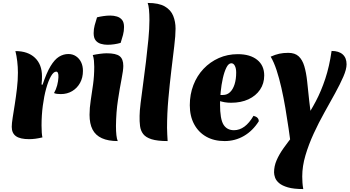

<svg xmlns="http://www.w3.org/2000/svg" viewBox="-20 -946 2381 1308"><path d="M270 -369Q297 -450 324.5 -495.5Q352 -541 382 -559.5Q412 -578 446 -578Q475 -578 497.5 -563Q520 -548 532.5 -522.5Q545 -497 545 -463Q545 -417 525.5 -381.5Q506 -346 472 -325.5Q438 -305 394 -305Q380 -305 368.5 -306.5Q357 -308 348 -312Q362 -336 369.5 -365Q377 -394 378 -419Q379 -439 375 -448.5Q371 -458 363 -458Q345 -458 327 -426.5Q309 -395 294.5 -342.5Q280 -290 271.5 -225Q263 -160 263 -92Q263 -64 264.5 -43.5Q266 -23 269 -10Q244 -4 222 -1Q200 2 178 2Q117 2 88.5 -18.5Q60 -39 60 -82Q60 -105 66.5 -145.5Q73 -186 81 -237Q89 -288 95.5 -343.5Q102 -399 102 -451Q102 -490 97.5 -528Q93 -566 85 -598Q170 -598 218 -552.5Q266 -507 266 -427Q266 -416 265.5 -401Q265 -386 263 -370Z M770 -88Q770 -51 773 -25Q776 1 782 15Q717 15 674 -4.5Q631 -24 610.5 -63.5Q590 -103 590 -164Q590 -210 598 -261.5Q606 -313 614 -370.5Q622 -428 622 -491Q622 -512 620 -533Q618 -554 612 -571Q635 -576 661.5 -579.5Q688 -583 707 -583Q770 -583 795 -563.5Q820 -544 820 -497Q820 -468 808 -407Q796 -346 783.5 -264Q771 -182 770 -88ZM802 -654Q782 -648 758.5 -644.5Q735 -641 712 -641Q689 -641 667 -647.5Q645 -654 631.5 -671Q618 -688 618 -720Q618 -748 625 -774Q632 -800 641 -828Q661 -833 685 -836.5Q709 -840 731 -840Q755 -840 776.5 -833.5Q798 -827 811.5 -810.5Q825 -794 825 -762Q825 -734 818 -708Q811 -682 802 -654Z M931 -157Q931 -187 938 -244.5Q945 -302 955 -375Q965 -448 974.5 -526.5Q984 -605 991 -678.5Q998 -752 998 -809Q998 -850 995 -880.5Q992 -911 986 -926Q1062 -926 1103 -902Q1144 -878 1160 -838Q1176 -798 1176 -751Q1176 -705 1167 -631Q1158 -557 1147 -465Q1136 -373 1127 -273Q1118 -173 1118 -75Q1118 -52 1119.5 -29.5Q1121 -7 1122 15Q1052 15 1012.5 2.5Q973 -10 955.5 -33Q938 -56 934 -87.5Q930 -119 931 -157Z M1510 15Q1438 15 1385 -15Q1332 -45 1302.5 -100Q1273 -155 1273 -229Q1273 -303 1297.5 -366.5Q1322 -430 1366.5 -477Q1411 -524 1470.5 -550.5Q1530 -577 1600 -577Q1684 -577 1732 -538.5Q1780 -500 1780 -432Q1780 -377 1751.5 -335Q1723 -293 1672.5 -269.5Q1622 -246 1554 -246Q1531 -246 1510.5 -249.5Q1490 -253 1470 -260L1473 -299H1499Q1527 -299 1547 -318Q1567 -337 1578 -371.5Q1589 -406 1589 -452Q1589 -480 1580 -497.5Q1571 -515 1556 -515Q1537 -515 1522.5 -486Q1508 -457 1498 -412.5Q1488 -368 1483.5 -320.5Q1479 -273 1479 -236Q1479 -135 1502.5 -97Q1526 -59 1574 -59Q1650 -59 1707 -157Q1743 -148 1743 -120Q1702 -55 1642 -20Q1582 15 1510 15Z M1847 228Q1847 186 1864.5 145.5Q1882 105 1912 63Q1942 21 1979.5 -26.5Q2017 -74 2056 -130.5Q2095 -187 2131.5 -256Q2168 -325 2196 -409.5Q2224 -494 2239 -599Q2288 -599 2314.5 -575.5Q2341 -552 2341 -508Q2341 -474 2319 -423.5Q2297 -373 2263 -311Q2229 -249 2190 -179.5Q2151 -110 2117 -36Q2083 38 2061 112Q2039 186 2039 256Q2039 276 2040.5 298Q2042 320 2046 342Q1981 342 1941.5 330.5Q1902 319 1881.5 301.5Q1861 284 1854 264Q1847 244 1847 228ZM1964 58Q1956 -2 1946 -71Q1936 -140 1924 -210.5Q1912 -281 1897 -347.5Q1882 -414 1864 -468.5Q1846 -523 1824 -560Q1855 -574 1882.5 -580Q1910 -586 1944 -586Q1989 -586 2014.5 -562.5Q2040 -539 2053 -495.5Q2066 -452 2072.5 -392Q2079 -332 2086.5 -259Q2094 -186 2109 -103Z"/></svg>

Font: Merienda Black
Style: Regular
Weight: 900
Designer: Eduardo Rodriguez Tunni
Foundry: Eduardo Rodriguez Tunni
Version: Version 2.001